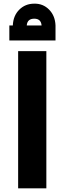

<svg xmlns="http://www.w3.org/2000/svg" viewBox="-20 -1028 353 1048"><path d="M167 -1008Q215 -1009 248 -975.5Q281 -942 283 -889V-807H31V-889H50Q52 -942 85 -975Q118 -1008 167 -1008ZM126 -889H207Q204 -926 167 -926Q129 -926 126 -889ZM79 0V-749H233V0Z"/></svg>

Font: Montserrat-Arabic SemiBold
Style: Regular
Weight: 600
Designer: Mohamed Gaber
Foundry: Kief Type Foundry
Version: Version 5.008;PS 005.008;hotconv 1.0.88;makeotf.lib2.5.64775